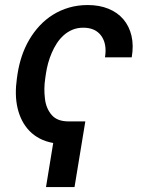

<svg xmlns="http://www.w3.org/2000/svg" viewBox="-20 -573 591 777"><path d="M48.3 -255.3 51.1 -274.5Q56.8 -311.4 68.5 -346.4Q80.3 -381.4 98.4 -412.3Q116.5 -443.2 140.4 -468.9Q164.4 -494.7 194.2 -513.3Q224.1 -532 259.4 -542.3Q294.7 -552.6 335.2 -552.6Q382.1 -552.6 418.9 -537.6Q455.6 -522.7 479.2 -495Q502.8 -467.3 512.1 -428.3Q521.3 -389.2 513.1 -340.9H404.8Q413.7 -394.5 389.9 -427.9Q366.1 -460.9 317.1 -460.9Q293.3 -460.9 273.6 -452.8Q253.9 -444.6 238.1 -430.6Q222.3 -416.5 210.2 -398.1Q198.2 -379.6 189.3 -358.8Q180.4 -338.1 174.5 -316.4Q168.7 -294.7 165.8 -274.5L163 -255.3Q159.8 -234 159.6 -213.8Q159.4 -193.5 161.9 -173.3Q166.5 -133.9 189.3 -107.6Q211.6 -81.7 257.5 -81.7H325.3L281.6 183.9H166.2L195.3 5.7Q164.4 0 141 -12.3Q117.5 -24.5 99.4 -43Q81.3 -61.8 69.2 -85.4Q57.2 -109 51 -136Q44.7 -163 44.2 -193.2Q43.7 -223.4 48.3 -255.3Z"/></svg>

Font: Inter P Medium
Style: Italic
Weight: 500
Italic angle: 9.39999°
Designer: Rasmus Andersson
Foundry: rsms
Version: Version 3.018;git-588b23468